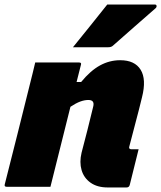

<svg xmlns="http://www.w3.org/2000/svg" viewBox="-48 -822 709 845"><path d="M107 -547H300Q312 -547 308 -536Q303 -517 298.5 -498.5Q294 -480 289 -461H309Q350 -511 392 -534Q434 -557 481 -557Q545 -557 571 -515Q597 -473 577 -394Q564 -340 549.5 -286Q535 -232 521 -177Q519 -171 522 -168Q525 -165 530 -165H562Q552 -126 542.5 -86.5Q533 -47 523 -8Q520 3 509 3H426Q380 3 350.5 -18Q321 -39 311 -73.5Q301 -108 311 -150Q324 -199 336.5 -248.5Q349 -298 362 -352Q370 -382 341 -382Q324 -382 305 -375Q286 -368 262 -352Q240 -264 218 -176Q196 -88 174 0H-19Q-30 0 -27 -11Q1 -121 28.5 -230.5Q56 -340 83 -449Q90 -476 96 -501Q102 -526 107 -547ZM424 -802H634Q640 -802 641 -796.5Q642 -791 637 -786Q588 -743 545.5 -706Q503 -669 449 -621Q442 -614 427 -614H273Q311 -661 348.5 -707.5Q386 -754 424 -802Z"/></svg>

Font: Recursive Mn Lnr St Blk
Style: Italic
Weight: 900
Italic angle: -15°
Monospace: yes
Version: Version 1.079;hotconv 1.0.112;makeotfexe 2.5.65598; ttfautoh